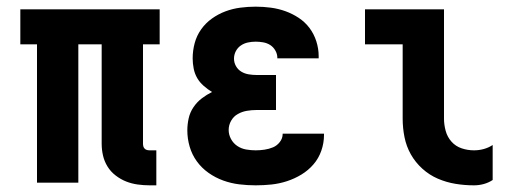

<svg xmlns="http://www.w3.org/2000/svg" viewBox="-20 -548 1540 576"><path d="M449 8H429Q411 8 393 5.5Q375 3 358.5 -3.5Q342 -10 327 -21.5Q312 -33 302.5 -48.5Q293 -64 289 -81.5Q285 -99 285 -117V-415H215V0H91V-415H41V-520H459V-415H409V-117Q409 -113 410 -109Q411 -105 414 -102Q417 -99 421 -98Q425 -97 429 -97H449Z M747 8Q722 8 697.5 5Q673 2 649.5 -6.5Q626 -15 605.5 -29.5Q585 -44 570.5 -64Q556 -84 549 -108Q542 -132 542 -157Q542 -175 546 -193Q550 -211 560.5 -226.5Q571 -242 585.5 -253Q600 -264 616 -272Q603 -280 591 -290.5Q579 -301 571.5 -314Q564 -327 561 -342.5Q558 -358 558 -373Q558 -396 564 -418.5Q570 -441 583.5 -460Q597 -479 616 -492.5Q635 -506 656.5 -514Q678 -522 701 -525Q724 -528 747 -528Q770 -528 792.5 -525Q815 -522 836 -514.5Q857 -507 876 -494.5Q895 -482 908.5 -464Q922 -446 929 -424Q936 -402 936 -380V-373H812V-375Q812 -386 806 -396.5Q800 -407 790.5 -413Q781 -419 769.5 -421Q758 -423 747 -423Q735 -423 723.5 -420.5Q712 -418 702.5 -411.5Q693 -405 687.5 -394.5Q682 -384 682 -372Q682 -360 688 -349.5Q694 -339 704 -333Q714 -327 726 -325Q738 -323 750 -323H808V-218H750Q735 -218 720.5 -215.5Q706 -213 693.5 -206Q681 -199 673.5 -186Q666 -173 666 -158Q666 -144 673 -131Q680 -118 692 -110Q704 -102 718.5 -99.5Q733 -97 747 -97Q760 -97 773.5 -99Q787 -101 799 -106Q811 -111 819.5 -122Q828 -133 828 -146V-147H952V-143Q952 -119 944 -96Q936 -73 920.5 -55Q905 -37 884.5 -24.5Q864 -12 841 -4.5Q818 3 794.5 5.5Q771 8 747 8Z M1402 8Q1374 8 1346.5 3.5Q1319 -1 1293.5 -12Q1268 -23 1247 -42Q1226 -61 1212.5 -85Q1199 -109 1193.5 -136.5Q1188 -164 1188 -192V-415H1075V-520H1312V-192Q1312 -174 1317 -155.5Q1322 -137 1334.5 -123Q1347 -109 1365 -103Q1383 -97 1402 -97Q1417 -97 1431.5 -101Q1446 -105 1458 -113V-8Q1446 0 1431.5 4Q1417 8 1402 8Z"/></svg>

Font: Iosevka Extrabold
Style: Regular
Weight: 800
Monospace: yes
Designer: Belleve Invis
Foundry: Belleve Invis
Version: Version 32.5.0; ttfautohint (v1.8.4)